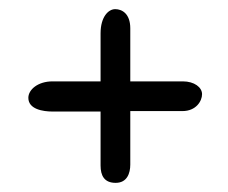

<svg xmlns="http://www.w3.org/2000/svg" viewBox="-20 -416 499 420"><path d="M200 -172V-54C200 -32 208 -16 233 -16C258 -16 265 -37 265 -56V-173H379C409 -173 422 -195 422 -210C422 -225 405 -238 380 -238H265V-354C265 -386 247 -396 232 -396C217 -396 200 -379 200 -343V-238H95C63 -238 42 -220 42 -202C42 -177 74 -172 95 -172Z"/></svg>

Font: EB Garamond SC 08
Style: Regular
Weight: 400
Version: Version 0.016